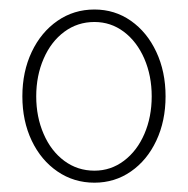

<svg xmlns="http://www.w3.org/2000/svg" viewBox="-20 -733 398 406"><path d="M27.3 -529.3Q27.3 -581.5 47.1 -623.3Q66.9 -665 101.6 -689Q136.2 -712.9 179.7 -712.9Q222.7 -712.9 256.8 -689Q291 -665 310.5 -623.3Q330.1 -581.5 330.1 -529.3Q330.1 -477.1 310.5 -435.5Q291 -394 256.8 -370.4Q222.7 -346.7 179.7 -346.7Q136.2 -346.7 101.6 -370.4Q66.9 -394 47.1 -435.5Q27.3 -477.1 27.3 -529.3ZM300.8 -529.3Q300.8 -572.8 285.2 -608.9Q269.5 -645 241.9 -665.8Q214.4 -686.5 179.7 -686.5Q144 -686.5 116 -665.8Q87.9 -645 72.3 -608.9Q56.6 -572.8 56.6 -529.3Q56.6 -485.8 72.3 -449.7Q87.9 -413.6 116 -392.8Q144 -372.1 179.7 -372.1Q214.4 -372.1 242.2 -393.1Q270 -414.1 285.4 -450Q300.8 -485.8 300.8 -529.3Z"/></svg>

Font: Pretendard GOV Thin
Style: Regular
Weight: 100
Designer: Base glyphs from Inter by Rasmus Andersson; Hangeul glyphs from Noto Sans CJK(Source Han Sans) by Jang Soo-young and Kan
Foundry: Kil Hyung-jin
Version: Version 1.309